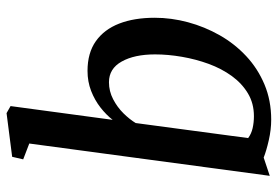

<svg xmlns="http://www.w3.org/2000/svg" viewBox="-154 -704 867 600"><g transform="rotate(-90 280.0 -403.5)"><path d="M206 -485.5Q221.5 -505.5 244.5 -523.5Q267.5 -541.5 296.5 -552.8Q325.5 -564 359 -564Q415 -564 451.8 -538Q488.5 -512 506.8 -465Q525 -418 525 -354Q525 -302 511 -250Q497 -198 470.5 -151.2Q444 -104.5 405.2 -68.2Q366.5 -32 316.5 -11Q266.5 10 206.5 10Q175.5 10 142.5 2.5Q109.5 -5 88 -13.5L31 5.5L132 -746L82.5 -765L90.5 -799.5L227 -817L249 -804.5ZM149 -62Q162.5 -52 180.2 -48Q198 -44 217.5 -44Q257.5 -44 288.8 -62.8Q320 -81.5 343 -113.2Q366 -145 380.8 -185.2Q395.5 -225.5 403 -269Q410.5 -312.5 410.5 -353Q410.5 -417.5 388.2 -457.2Q366 -497 323.5 -497Q295.5 -497 270.5 -484Q245.5 -471 226.5 -451.8Q207.5 -432.5 196 -413.5Z"/></g></svg>

Font: Merriweather 28pt Medium
Style: Italic
Weight: 500
Italic angle: -7.8°
Version: Version 2.101